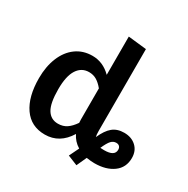

<svg xmlns="http://www.w3.org/2000/svg" viewBox="-184 -920 1142 1165"><g transform="rotate(30 387.0 -337.5)"><path d="M774 -126Q774 -59 723.5 -22Q673 15 592 15Q568 15 536 10L504 80L435 52L468 -16Q427 -41 407 -83Q347 15 244 15Q147 15 95 -60Q43 -135 43 -264Q43 -346 69 -409.5Q95 -473 143.5 -508.5Q192 -544 258 -544Q332 -544 389 -487V-755L517 -741V-167Q517 -140 521 -127Q546 -184 577.5 -210Q609 -236 658 -236Q709 -236 741.5 -206Q774 -176 774 -126ZM390 -151Q389 -159 389 -174V-392Q366 -420 342.5 -434Q319 -448 289 -448Q237 -448 207.5 -402.5Q178 -357 178 -265Q178 -167 204 -124.5Q230 -82 280 -82Q315 -82 340.5 -99Q366 -116 390 -151ZM677 -128Q677 -142 669 -150.5Q661 -159 646 -159Q626 -159 611 -143Q596 -127 577 -84Q585 -83 604 -83Q677 -83 677 -128Z"/></g></svg>

Font: Fira Sans Medium
Style: Regular
Weight: 500
Designer: bBox Type GmbH & Carrois Corporate GbR & Edenspiekermann AG
Foundry: bBox Type GmbH & Carrois Corporate GbR & Edenspiekermann AG
Version: Version 4.301